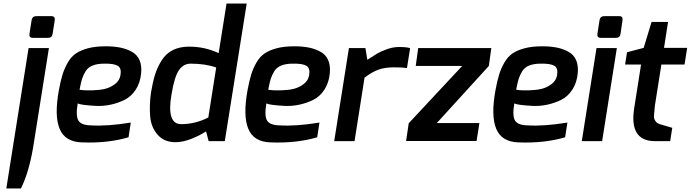

<svg xmlns="http://www.w3.org/2000/svg" viewBox="-20 -805 3939 1095"><path d="M148 -612 160 -688Q163 -713 188 -713H273Q296 -713 292 -688L280 -612Q277 -589 253 -589H168Q145 -589 148 -612ZM16 270 143 -531H259L174 4Q149 172 99 270Z M434 -293Q443 -292 457.5 -290.5Q472 -289 510 -290Q548 -291 578 -298Q608 -305 635 -325Q662 -345 667 -376Q674 -416 652 -429.5Q630 -443 575 -442Q535 -442 508.5 -431.5Q482 -421 468.5 -399Q455 -377 448.5 -356.5Q442 -336 436 -305Q435 -297 434 -293ZM316 -292Q326 -346 337 -381Q348 -416 367 -449Q386 -482 413.5 -500.5Q441 -519 483 -530Q525 -541 583 -541Q630 -541 666.5 -533.5Q703 -526 732.5 -509.5Q762 -493 775.5 -462.5Q789 -432 785 -388Q780 -333 754 -293.5Q728 -254 690.5 -235.5Q653 -217 611 -208Q569 -199 529 -201Q489 -203 461.5 -206.5Q434 -210 423 -215Q411 -143 427.5 -117Q444 -91 498 -90Q592 -84 726 -106L713 -22Q594 13 446 7Q351 4 320 -70.5Q289 -145 316 -292Z M958 -266Q929 -97 1013 -97Q1094 -97 1168 -135L1213 -420Q1151 -442 1067 -442Q1027 -442 1001 -405.5Q975 -369 958 -266ZM841 -277Q851 -337 864.5 -380Q878 -423 902.5 -461.5Q927 -500 966 -519.5Q1005 -539 1059 -539Q1148 -539 1227 -502L1272 -785H1387L1262 0H1170L1155 -56Q1123 -34 1073.5 -14Q1024 6 980 6Q917 6 879.5 -36Q842 -78 836.5 -140.5Q831 -203 841 -277Z M1510 -293Q1519 -292 1533.5 -290.5Q1548 -289 1586 -290Q1624 -291 1654 -298Q1684 -305 1711 -325Q1738 -345 1743 -376Q1750 -416 1728 -429.5Q1706 -443 1651 -442Q1611 -442 1584.5 -431.5Q1558 -421 1544.5 -399Q1531 -377 1524.5 -356.5Q1518 -336 1512 -305Q1511 -297 1510 -293ZM1392 -292Q1402 -346 1413 -381Q1424 -416 1443 -449Q1462 -482 1489.5 -500.5Q1517 -519 1559 -530Q1601 -541 1659 -541Q1706 -541 1742.5 -533.5Q1779 -526 1808.5 -509.5Q1838 -493 1851.5 -462.5Q1865 -432 1861 -388Q1856 -333 1830 -293.5Q1804 -254 1766.5 -235.5Q1729 -217 1687 -208Q1645 -199 1605 -201Q1565 -203 1537.5 -206.5Q1510 -210 1499 -215Q1487 -143 1503.5 -117Q1520 -91 1574 -90Q1668 -84 1802 -106L1789 -22Q1670 13 1522 7Q1427 4 1396 -70.5Q1365 -145 1392 -292Z M1886 0 1970 -531H2064L2075 -464Q2110 -487 2131 -499.5Q2152 -512 2187 -524.5Q2222 -537 2256 -537Q2302 -537 2319 -530L2301 -417Q2275 -421 2226 -421Q2176 -421 2139 -408Q2102 -395 2059 -362L2002 0Z M2296 -1 2311 -102 2616 -429H2351L2365 -531H2782L2768 -429L2471 -103H2714L2698 -1Z M2924 -293Q2933 -292 2947.5 -290.5Q2962 -289 3000 -290Q3038 -291 3068 -298Q3098 -305 3125 -325Q3152 -345 3157 -376Q3164 -416 3142 -429.5Q3120 -443 3065 -442Q3025 -442 2998.5 -431.5Q2972 -421 2958.5 -399Q2945 -377 2938.5 -356.5Q2932 -336 2926 -305Q2925 -297 2924 -293ZM2806 -292Q2816 -346 2827 -381Q2838 -416 2857 -449Q2876 -482 2903.5 -500.5Q2931 -519 2973 -530Q3015 -541 3073 -541Q3120 -541 3156.5 -533.5Q3193 -526 3222.5 -509.5Q3252 -493 3265.5 -462.5Q3279 -432 3275 -388Q3270 -333 3244 -293.5Q3218 -254 3180.5 -235.5Q3143 -217 3101 -208Q3059 -199 3019 -201Q2979 -203 2951.5 -206.5Q2924 -210 2913 -215Q2901 -143 2917.5 -117Q2934 -91 2988 -90Q3082 -84 3216 -106L3203 -22Q3084 13 2936 7Q2841 4 2810 -70.5Q2779 -145 2806 -292Z M3387 -612 3399 -688Q3402 -713 3427 -713H3512Q3534 -713 3530 -688L3519 -612Q3516 -589 3492 -589H3407Q3384 -589 3387 -612ZM3298 0 3382 -531H3498L3414 0Z M3545 -437 3556 -507 3651 -532 3696 -680H3790L3767 -532H3899L3884 -437H3752L3715 -203Q3712 -169 3710 -150Q3708 -131 3715 -119.5Q3722 -108 3728.5 -103.5Q3735 -99 3749 -95Q3811 -76 3814 -76L3802 0H3716Q3567 0 3597 -189L3636 -437Z"/></svg>

Font: Exo
Style: Demi Bold Italic
Weight: 600
Designer: Natanael Gama
Version: Version 1